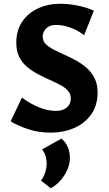

<svg xmlns="http://www.w3.org/2000/svg" viewBox="-20 -693 580 1025"><path d="M358 -168Q358 -192 342 -209.5Q326 -227 300 -240.5Q274 -254 243.5 -267.5Q213 -281 182 -297.5Q151 -314 124.5 -336Q98 -358 82.5 -389.5Q67 -421 67 -465Q67 -530 98 -576.5Q129 -623 182.5 -648Q236 -673 304 -673Q344 -673 393 -663.5Q442 -654 481 -636L429 -505Q395 -532 354.5 -546Q314 -560 281 -560Q254 -560 238 -550Q222 -540 215 -525.5Q208 -511 208 -497Q208 -474 224 -458Q240 -442 266 -428.5Q292 -415 323.5 -401Q355 -387 386 -370Q417 -353 443 -330Q469 -307 485 -275.5Q501 -244 501 -200Q501 -129 466 -81Q431 -33 374.5 -9Q318 15 251 15Q185 15 130 -3.5Q75 -22 37 -45L97 -172Q138 -141 186 -121Q234 -101 278 -101Q315 -101 336.5 -119Q358 -137 358 -168ZM251 312 199 271Q214 251 221.5 227Q229 203 229 181Q229 156 222 136Q215 116 204 105L308 47Q331 66 342 92.5Q353 119 353 149Q353 196 324.5 241.5Q296 287 251 312Z"/></svg>

Font: Ysabeau ExtraBold
Style: Regular
Weight: 800
Designer: Christian Thalmann (Catharsis Fonts)
Version: Version 2.002